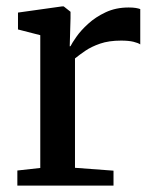

<svg xmlns="http://www.w3.org/2000/svg" viewBox="-20 -583 483 603"><path d="M34.5 0V-47.5L106.5 -55.5V-472.5L36.5 -490.5V-543.5L175.5 -563H180L201.5 -546V-526L199 -437.5L201.5 -438Q206 -447.5 219.8 -467.2Q233.5 -487 256.8 -508.2Q280 -529.5 312 -544.5Q344 -559.5 384 -559.5Q398 -559.5 406.5 -558Q415 -556.5 420.5 -554.5V-443.5Q414.5 -448 399.2 -451.8Q384 -455.5 360.5 -455.5Q322 -455.5 294.5 -446Q267 -436.5 248 -423.5Q229 -410.5 215.5 -399.5V-56L336.5 -47V0Z"/></svg>

Font: Merriweather 28pt Medium
Style: Regular
Weight: 500
Version: Version 2.100